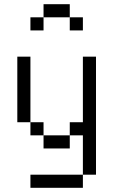

<svg xmlns="http://www.w3.org/2000/svg" viewBox="-20 -770 540 915"><path d="M375 -625V-687.5H312.5V-625ZM375 62.5H125V125H375ZM375 62.5H437.5V-500H375V-187.5H312.5V-125H187.5V-62.5H312.5V-125H375ZM187.5 -125V-187.5H125V-125ZM125 -187.5V-500H62.5V-187.5ZM187.5 -687.5H125V-625H187.5ZM187.5 -687.5H312.5V-750H187.5Z"/></svg>

Font: Unifont
Style: Regular
Weight: 500
Version: Version 13.0.05